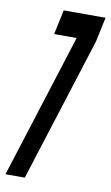

<svg xmlns="http://www.w3.org/2000/svg" viewBox="-98 -779 475 823"><g transform="rotate(10 140.0 -367.5)"><path d="M-13 0H71L270 -627L293 -735H111L88 -628H186Z"/></g></svg>

Font: League Gothic Condensed Italic
Style: Regular
Weight: 400
Width: 3
Designer: The League of Moveable Type
Version: Version 1.600; ttfautohint (v1.8.3)